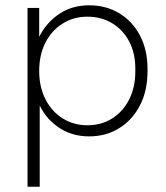

<svg xmlns="http://www.w3.org/2000/svg" viewBox="-20 -505 626 725"><path d="M84 200V-475H128V-339L120 -348Q145 -410 196.5 -447.5Q248 -485 316 -485Q381 -485 431 -454.5Q481 -424 509 -370Q537 -316 537 -245V-236Q537 -163 509 -108Q481 -53 431 -21.5Q381 10 316 10Q249 10 197.5 -26.5Q146 -63 122 -125L130 -134V200ZM310 -32Q363 -32 404 -58Q445 -84 468 -130Q491 -176 491 -236V-245Q491 -304 468 -348Q445 -392 404 -417Q363 -442 310 -442Q258 -442 216.5 -416Q175 -390 151.5 -344Q128 -298 128 -237Q128 -177 151.5 -130.5Q175 -84 216.5 -58Q258 -32 310 -32Z"/></svg>

Font: SUSE ExtraLight
Style: Regular
Weight: 250
Designer: Rene Bieder
Foundry: SUSE
Version: Version 1.000